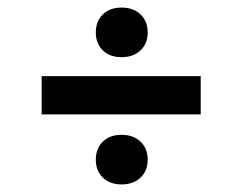

<svg xmlns="http://www.w3.org/2000/svg" viewBox="-20 -604 641 507"><path d="M233 -518Q233 -548 251.5 -566Q270 -584 301 -584Q332 -584 351 -566Q370 -548 370 -518Q370 -489 351 -471Q332 -453 301 -453Q270 -453 251.5 -471Q233 -489 233 -518ZM233 -182Q233 -212 251.5 -230Q270 -248 301 -248Q332 -248 351 -230Q370 -212 370 -182Q370 -153 351 -135Q332 -117 301 -117Q270 -117 251.5 -135Q233 -153 233 -182ZM510 -302H90V-403H510Z"/></svg>

Font: Tilda Sans Bold
Style: Regular
Weight: 700
Designer: ParaType Ltd
Foundry: ParaType Ltd
Version: Version 1.009